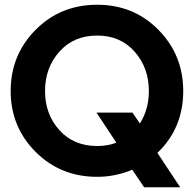

<svg xmlns="http://www.w3.org/2000/svg" viewBox="-20 -733 818 810"><path d="M390 13Q235 13 130 -92.5Q25 -198 25 -349Q25 -501 130 -607Q235 -713 390 -713Q544 -713 648.5 -607Q753 -501 753 -349Q753 -192 644 -88L740 57H588L538 -17Q467 13 390 13ZM390 -117Q434 -117 471 -131L387 -258H539L570 -212Q608 -271 608 -349Q608 -447 548 -515Q488 -583 390 -583Q291 -583 230.5 -515Q170 -447 170 -349Q170 -251 230.5 -184Q291 -117 390 -117Z"/></svg>

Font: Cal Sans
Style: Regular
Weight: 400
Designer: Designer Mark Davis DBA MarkFonts
Foundry: Designer Mark Davis DBA MarkFonts
Version: Version 1.000